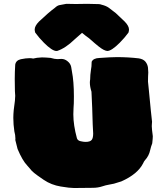

<svg xmlns="http://www.w3.org/2000/svg" viewBox="-20 -947 863 992"><path d="M362.3 24.4C348.1 24.4 325.2 22 293.5 16.6C261.2 11.2 232.4 0 207 -17.1C181.6 -34.2 165 -46.4 156.7 -53.2C148.4 -59.6 140.6 -67.4 134.3 -76.2C129.9 -81.5 125.5 -86.4 121.1 -91.3C104 -108.9 87.4 -137.7 70.8 -177.2C67.4 -192.4 63.5 -208 59.1 -223.6C59.1 -223.6 59.6 -230.5 59.6 -230.5C59.6 -243.7 57.6 -255.9 54.2 -268.1C50.8 -291 48.8 -314.5 48.8 -337.9C48.8 -362.8 51.8 -392.1 57.1 -426.8C58.1 -436 58.6 -444.3 58.6 -452.1C58.6 -460 58.1 -467.8 57.1 -475.6C56.6 -493.7 56.2 -514.6 56.2 -539.1C56.2 -564 57.1 -588.4 58.6 -612.8C61 -627.9 70.8 -637.2 87.9 -641.1C104.5 -644.5 119.6 -646.5 132.8 -646.5C139.2 -646.5 145 -646 151.4 -644.5C151.4 -644.5 171.4 -648.4 171.4 -648.4C173.8 -648.4 175.8 -648.4 177.7 -648.9C184.1 -649.9 190.4 -650.4 196.8 -650.4C209 -650.4 223.6 -649.4 241.2 -647.9C255.9 -643.6 267.6 -641.6 276.4 -641.6C279.8 -641.6 286.6 -642.1 297.4 -642.6C308.6 -642.6 318.8 -638.7 328.1 -631.3C338.9 -623 345.2 -613.3 347.7 -601.6C348.6 -593.8 350.1 -585.9 351.6 -578.1C358.4 -543.9 361.8 -501 361.8 -449.2C361.8 -421.4 361.3 -401.4 359.9 -388.2C359.4 -377.4 358.9 -366.7 358.9 -356C358.9 -318.8 365.2 -277.8 377.4 -232.9C379.9 -224.6 386.7 -219.2 397 -217.3C407.2 -214.8 415.5 -213.9 421.9 -213.9C438 -213.9 448.7 -217.3 454.1 -224.6C459 -231 461.4 -242.2 461.4 -257.8C461.4 -257.8 459 -303.7 459 -303.7C457.5 -361.8 455.6 -418.5 452.6 -473.1C447.3 -490.2 444.3 -505.9 444.3 -520C444.3 -525.9 444.8 -531.2 445.8 -536.6C445.8 -552.7 447.3 -568.4 449.7 -584.5C452.1 -595.7 453.6 -610.4 453.6 -627.9C459 -640.1 472.7 -647 493.7 -647.5C533.2 -650.4 563.5 -651.9 584 -651.9C622.1 -651.9 659.7 -649.9 696.8 -645.5C711.9 -643.1 723.6 -637.7 731.4 -628.4C738.8 -619.1 743.2 -608.9 744.6 -597.2C745.6 -588.9 746.1 -580.6 746.1 -572.3C746.1 -565.9 745.6 -559.1 745.1 -552.7C745.1 -552.7 744.6 -525.4 744.6 -525.4C745.6 -511.2 747.1 -496.6 749 -482.4C749 -482.4 759.3 -376 759.3 -376C761.7 -356.9 763.7 -337.4 765.6 -317.9C765.6 -313 765.1 -308.1 764.6 -303.7C764.2 -300.8 764.2 -297.9 764.2 -294.9C764.2 -286.1 766.1 -269 769.5 -243.2C769.5 -236.8 768.6 -224.6 766.6 -206.5C762.2 -195.3 758.8 -184.1 756.3 -172.9C752 -152.3 743.2 -134.3 729 -119.1C725.1 -114.7 722.2 -109.9 719.7 -103.5C700.7 -65.9 663.1 -34.7 606.9 -9.8C600.1 -7.3 587.4 -3.4 568.8 2C560.5 3.9 552.7 5.4 544.4 6.8C532.2 8.8 520.5 11.7 509.3 15.6C493.2 21 476.6 23.4 459.5 23.4C459.5 23.4 362.3 24.4 362.3 24.4ZM371.6 -926.3C389.2 -926.8 408.7 -927.2 430.7 -927.2C430.7 -927.2 489.3 -925.8 489.3 -925.8C494.6 -925.8 500 -924.8 505.9 -922.4C520 -918.9 532.2 -914.1 542.5 -906.7C542.5 -906.2 554.7 -897 578.6 -878.9C578.6 -878.9 624.5 -835.4 624.5 -835.4C639.2 -820.3 646.5 -806.6 646.5 -794.4C646.5 -789.6 645.5 -784.2 643.6 -778.3C629.9 -759.8 614.7 -742.2 598.6 -726.1C570.3 -697.8 548.8 -683.6 534.2 -683.6C522.9 -684.6 507.8 -692.4 489.7 -707C479 -715.3 462.4 -729.5 439.9 -749.5C428.7 -757.3 416.5 -766.6 403.8 -777.3C379.4 -756.3 366.7 -745.1 365.7 -743.7C334 -712.9 304.2 -693.4 276.4 -684.1C276.4 -684.1 271.5 -683.6 271.5 -683.6C256.8 -683.6 235.4 -697.8 207 -726.1C190.9 -742.2 175.8 -759.8 162.1 -778.3C160.2 -784.2 159.2 -789.6 159.2 -794.4C159.2 -806.6 166.5 -820.3 181.2 -835.4C214.4 -866.7 241.7 -890.6 263.7 -906.7C271.5 -914.1 279.3 -918.9 286.6 -920.4C293.9 -921.9 305.7 -924.3 322.8 -927.2C322.8 -927.2 371.6 -926.3 371.6 -926.3Z"/></svg>

Font: Kaph
Style: Regular
Weight: 400
Designer: GGBotNet
Foundry: f0n7.com